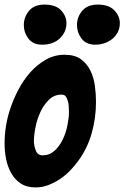

<svg xmlns="http://www.w3.org/2000/svg" viewBox="-33 -813 543 838"><path d="M383 -618Q343 -618 323 -644.5Q303 -671 303 -704Q303 -739 326 -766Q349 -793 394 -793Q442 -793 466 -768Q490 -743 490 -712Q490 -690 481 -672.5Q472 -655 457 -643Q442 -631 423 -624.5Q404 -618 383 -618ZM151 -618Q111 -618 91 -644.5Q71 -671 71 -704Q71 -738 93.5 -765.5Q116 -793 161 -793Q210 -793 233.5 -768Q257 -743 257 -712Q257 -673 228 -645.5Q199 -618 151 -618ZM249 -574Q293 -574 319.5 -555Q346 -536 361 -506Q376 -476 381 -439.5Q386 -403 386 -368Q386 -299 367.5 -232.5Q349 -166 308 -110Q292 -88 272 -67.5Q252 -47 228 -31Q204 -15 177.5 -5Q151 5 122 5Q83 5 57 -12.5Q31 -30 15.5 -58Q0 -86 -6.5 -119.5Q-13 -153 -13 -186Q-13 -267 13 -342Q26 -381 47.5 -422Q69 -463 98.5 -496.5Q128 -530 166 -552Q204 -574 249 -574ZM153 -135Q183 -135 205 -155Q227 -175 241 -204.5Q255 -234 261.5 -267Q268 -300 268 -325Q268 -335 267 -349.5Q266 -364 263 -372Q260 -383 254.5 -391.5Q249 -400 235 -400Q204 -400 181 -378Q158 -356 143.5 -324.5Q129 -293 122 -258Q115 -223 115 -196Q115 -178 123 -156.5Q131 -135 153 -135Z"/></svg>

Font: Bangerz 2
Style: Regular
Weight: 400
Designer: vernon adams
Foundry: Vernon Adams
Version: Version 2.10;December 28, 2023;FontCreator 13.0.0.2683 64-bi